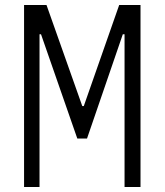

<svg xmlns="http://www.w3.org/2000/svg" viewBox="-20 -750 660 770"><path d="M76.5 -730V0H138.5V-612.5H144.5L290 -194.5H329L472.5 -612.5H479.5V0H543.5V-730H458L316 -324.5H310L166.5 -730Z"/></svg>

Font: Monaspace Neon Light
Style: Regular
Weight: 300
Designer: Riley Cran & the Lettermatic Team
Foundry: Lettermatic
Version: Version 1.200 (Monaspace Neon)